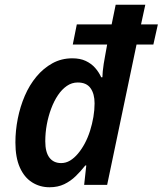

<svg xmlns="http://www.w3.org/2000/svg" viewBox="-20 -780 686 810"><path d="M189 10Q148 10 115 -11Q82 -32 63.5 -74Q45 -116 45 -179Q45 -229 55 -279.5Q65 -330 84.5 -375.5Q104 -421 133.5 -456.5Q163 -492 201 -513Q239 -534 285 -534Q318 -534 341.5 -523Q365 -512 381 -494Q397 -476 407 -454H412Q412 -464 413.5 -479Q415 -494 417.5 -510.5Q420 -527 423 -542L432 -592H287L304 -677H451L468 -760H593L575 -677H646L627 -592H556L432 0H335L344 -82H340Q321 -58 299.5 -37Q278 -16 251 -3Q224 10 189 10ZM238 -92Q258 -92 275.5 -102.5Q293 -113 309 -132Q325 -151 338 -175.5Q351 -200 360 -228.5Q369 -257 374 -286.5Q379 -316 379 -344Q379 -384 362 -408Q345 -432 308 -432Q283 -432 262 -417.5Q241 -403 224.5 -378.5Q208 -354 196 -322Q184 -290 177.5 -255Q171 -220 171 -184Q171 -138 188.5 -115Q206 -92 238 -92Z"/></svg>

Font: Noto Sans Display SemiBold
Style: Italic
Weight: 600
Italic angle: -12°
Designer: Monotype Design Team
Foundry: Monotype Imaging Inc.
Version: Version 2.003